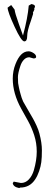

<svg xmlns="http://www.w3.org/2000/svg" viewBox="-20 -930 279 962"><path d="M124 -901.9 137.2 -909.7Q155.3 -906.7 155.3 -897.9Q155.3 -894.5 151.4 -886.7L152.3 -881.8L145 -866.7L146 -860.8Q142.6 -848.1 134.3 -824.2Q116.2 -774.9 116.2 -748.8Q116.2 -722.7 101.6 -722.7Q86.9 -722.7 53 -796.1Q19 -869.6 18.1 -891.6L36.1 -904.8L53.2 -881.8Q54.7 -865.2 74.5 -809.8Q94.2 -754.4 95.2 -752Q119.1 -841.3 124 -901.9ZM147.9 -637.2 127 -643.1Q111.3 -643.1 99.6 -630.6Q87.9 -618.2 82 -599.6Q69.8 -563.5 69.8 -543Q69.8 -522.5 70.8 -513.7Q71.8 -504.9 74.5 -493.2Q77.1 -481.4 78.1 -476.6Q79.1 -471.7 83.7 -456.3Q88.4 -440.9 88.9 -439L96.2 -420.9Q106 -403.3 121.6 -376.7Q137.2 -350.1 145 -336.4Q152.8 -322.8 163.1 -300.5Q173.3 -278.3 177.7 -260.3Q189.9 -213.9 189.9 -177Q189.9 -140.1 187 -117.9Q184.1 -95.7 176 -72.3Q168 -48.8 156.2 -31.2Q129.4 9.8 81.1 9.8L76.2 12.2Q46.9 6.8 43.9 -12.2L48.8 -20L85 -13.2Q107.9 -13.2 124.5 -31Q141.1 -48.8 149.4 -76.2Q164.1 -127 164.1 -170.2Q164.1 -213.4 151.6 -251.7Q139.2 -290 121.6 -321.8Q104 -353.5 86.4 -385.3Q43.9 -461.9 43.9 -536.1Q43.9 -574.2 57.6 -608.9Q82.5 -672.9 123 -672.9Q134.3 -672.9 147.7 -664.3Q161.1 -655.8 161.1 -645Q161.1 -637.2 147.9 -637.2ZM154.8 -641.1V-640.1H155.8Q155.8 -641.1 154.8 -641.1Z"/></svg>

Font: Amatic SC
Style: Regular
Weight: 400
Version: Version 1.004